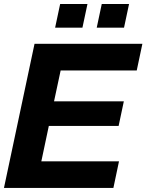

<svg xmlns="http://www.w3.org/2000/svg" viewBox="-24 -931 726 951"><path d="M681.2 -713.9 653.3 -582H276.4L243.7 -429.2H589.4L563.5 -307.1H217.8L180.7 -131.8H565.4L537.6 0H-4.4L147 -713.9ZM615.2 -911.1 590.3 -793.9H455.1L480 -911.1ZM409.2 -911.1 384.3 -793.9H249L273.9 -911.1Z"/></svg>

Font: XB Khoramshahr
Style: Bold Italic
Weight: 700
Italic angle: -12°
Designer: Behnam
Foundry: Irmug
Version: Version 8.005 2009